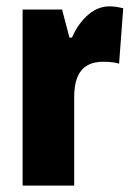

<svg xmlns="http://www.w3.org/2000/svg" viewBox="-20 -583 415 603"><path d="M322 -563C267 -563 225 -510 206 -465H198L175 -553H51V0H213V-278C213 -350 240 -389 304 -389C325 -389 341 -387 354 -383L367 -557C347 -562 335 -563 322 -563Z"/></svg>

Font: Noto Sans Oriya ExtCond Blk
Style: Regular
Weight: 900
Width: 2
Designer: Amélie Bonet and Sol Matas
Foundry: Google LLC
Version: Version 2.006